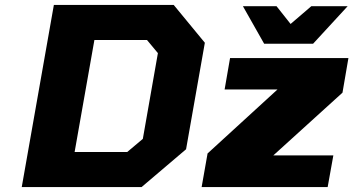

<svg xmlns="http://www.w3.org/2000/svg" viewBox="-20 -757 1430 777"><path d="M68 0 198 -737H683L809 -584L733 -153L553 0ZM1049 -580 963 -732H1099L1156 -660L1240 -732H1387L1247 -580ZM282 -142H495L558 -195L619 -542L575 -595H362ZM796 0 820 -136 1103 -395H889L911 -522H1390L1366 -382L1086 -128H1329L1306 0Z"/></svg>

Font: Tomorrow
Style: Bold Italic
Weight: 700
Italic angle: -10°
Designer: Tony de Marco, Monica Rizzolli
Foundry: Just in Type
Version: Version 2.002